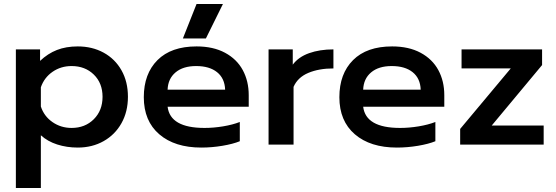

<svg xmlns="http://www.w3.org/2000/svg" viewBox="-20 -729 2801 968"><path d="M60 -480H182V-422Q221 -459 267 -477Q313 -495 372 -495Q445 -495 502.5 -463.5Q560 -432 592.5 -374.5Q625 -317 625 -241Q625 -166 592.5 -108Q560 -50 502.5 -17.5Q445 15 372 15Q317 15 268.5 -0.5Q220 -16 186 -47V219H60ZM497 -241Q497 -310 453 -353Q409 -396 341 -396Q287 -396 245 -367Q203 -338 186 -289V-192Q202 -143 244.5 -113.5Q287 -84 341 -84Q409 -84 453 -128Q497 -172 497 -241Z M971 -709H1104L1018 -535H902ZM705 -239Q705 -357 774 -426Q843 -495 971 -495Q1055 -495 1114.5 -463Q1174 -431 1204 -375.5Q1234 -320 1234 -249V-191H825Q838 -84 1011 -84Q1057 -84 1105 -92Q1153 -100 1189 -114V-17Q1155 -3 1101.5 6Q1048 15 995 15Q861 15 783 -52Q705 -119 705 -239ZM1115 -277Q1113 -334 1074.5 -365Q1036 -396 969 -396Q903 -396 865 -364Q827 -332 825 -277Z M1334 -480H1456V-403Q1485 -442 1538.5 -461Q1592 -480 1661 -480V-384Q1588 -384 1534.5 -361.5Q1481 -339 1460 -291V0H1334Z M1691 -239Q1691 -357 1760 -426Q1829 -495 1957 -495Q2041 -495 2100.5 -463Q2160 -431 2190 -375.5Q2220 -320 2220 -249V-191H1811Q1824 -84 1997 -84Q2043 -84 2091 -92Q2139 -100 2175 -114V-17Q2141 -3 2087.5 6Q2034 15 1981 15Q1847 15 1769 -52Q1691 -119 1691 -239ZM2101 -277Q2099 -334 2060.5 -365Q2022 -396 1955 -396Q1889 -396 1851 -364Q1813 -332 1811 -277Z M2300 -79 2555 -384H2307V-480H2713V-401L2459 -96H2721V0H2300Z"/></svg>

Font: Prompt Medium
Style: Regular
Weight: 500
Designer: Katatrad Team
Foundry: CadsonDemak
Version: Version 1.001